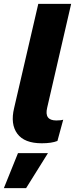

<svg xmlns="http://www.w3.org/2000/svg" viewBox="-34 -732 388 993"><path d="M182 9Q92 9 55.5 -40.5Q19 -90 39 -173L164 -712H334L210 -175Q194 -109 257 -109Q281 -109 293 -113L263 -3Q233 9 182 9ZM214 60 101 241H-14L59 60Z"/></svg>

Font: Work Sans
Style: Bold Italic
Weight: 700
Italic angle: -13°
Designer: Wei Huang
Foundry: Wei Huang
Version: Version 2.010; ttfautohint (v1.8.3)